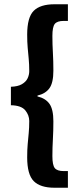

<svg xmlns="http://www.w3.org/2000/svg" viewBox="-20 -728 384 900"><path d="M235.2 152Q169 152 138.2 121.1Q107.4 90.2 107.4 9.6Q107.4 -25.9 109.8 -52.2Q112.1 -78.6 114.6 -104Q117.1 -129.5 117.1 -161Q117.1 -187.8 98.5 -210.8Q79.9 -233.7 31.1 -234.7V-321.3Q63.7 -322.3 82.5 -333.3Q101.4 -344.3 109.3 -360.7Q117.1 -377.2 117.1 -394.7Q117.1 -426.5 114.6 -452Q112.1 -477.4 109.8 -503.9Q107.4 -530.3 107.4 -565.6Q107.4 -646.9 138.2 -677.5Q169 -708 235.2 -708H298.3V-630H279.2Q247.8 -630 236.7 -615.8Q225.6 -601.7 225.6 -559.9Q225.6 -519.7 227.9 -481.3Q230.2 -442.9 230.2 -396.9Q230.2 -340 211.8 -314.5Q193.5 -289 155.7 -280V-276Q193.5 -267 211.8 -241.4Q230.2 -215.7 230.2 -159.1Q230.2 -113.8 227.9 -75.1Q225.6 -36.3 225.6 3.9Q225.6 45.7 236.7 59.8Q247.8 74 279.2 74H298.3V152Z"/></svg>

Font: Mada
Style: Regular
Weight: 400
Designer: Khaled Hosny
Version: Version 1.5